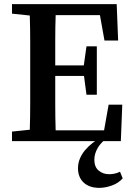

<svg xmlns="http://www.w3.org/2000/svg" viewBox="-20 -682 641 928"><path d="M571 -176 564 0H38V-46L124 -55Q126 -118 126 -181.5Q126 -245 126 -310V-352Q126 -416 126 -479.5Q126 -543 124 -607L38 -616V-662H544L551 -486H485L463 -609H249Q247 -549 247 -488.5Q247 -428 247 -366H385L398 -458H448V-224H398L386 -315H247Q247 -245 247 -180Q247 -115 249 -52H483L505 -176ZM357 131Q357 107 366 85Q375 63 391 44Q407 25 427.5 9Q448 -7 472 -19H505Q471 2 453.5 31Q436 60 436 90Q436 125 457 142.5Q478 160 507 160Q519 160 532.5 157.5Q546 155 560 148L573 180Q553 203 521 214.5Q489 226 460 226Q412 226 384.5 200.5Q357 175 357 131Z"/></svg>

Font: Source Serif Pro Semibold
Style: Regular
Weight: 600
Designer: Frank Grießhammer
Foundry: Adobe Systems Incorporated
Version: Version 1.014;PS Version 1.0;hotconv 1.0.73;makeotf.lib2.5.5